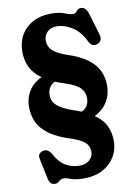

<svg xmlns="http://www.w3.org/2000/svg" viewBox="-100 -776 750 1058"><g transform="rotate(-10 275.5 -247.0)"><path d="M174.5 196Q155.5 196 145.5 206.5Q135.5 217 121.5 217Q105 217 96.8 208Q88.5 199 84.5 179L61.5 69Q54 37 84 27.5Q113.5 19 133.5 52.5Q158.5 100.5 193.2 121.2Q228 142 271.5 142Q307 142 327.5 123.5Q348 105 348.5 76.5Q348.5 48.5 330 28.8Q311.5 9 259.5 -10Q179.5 -34 134.5 -66.2Q89.5 -98.5 71 -138Q52.5 -177.5 52.5 -223.5Q52.5 -274.5 77.8 -314.2Q103 -354 149 -374.5Q104.5 -406.5 86.8 -445.8Q69 -485 69 -530.5Q69 -583 92.5 -623.8Q116 -664.5 159 -687.5Q202 -710.5 260.5 -710.5Q309 -710.5 336.2 -698.8Q363.5 -687 381 -687Q391 -687 397 -693.2Q403 -699.5 409.8 -706Q416.5 -712.5 428 -712.5Q443.5 -712.5 453.2 -701.8Q463 -691 471.5 -663L505 -549.5Q510.5 -530.5 503.2 -517Q496 -503.5 479 -499.5Q451 -492.5 435.5 -525Q409 -581.5 365.5 -608.8Q322 -636 279 -636Q245.5 -636 226.2 -616.5Q207 -597 207 -568Q207 -535.5 230.5 -513.2Q254 -491 302 -474Q378.5 -449.5 420.8 -417.8Q463 -386 480 -348.2Q497 -310.5 497 -267.5Q497 -216 471.8 -175.5Q446.5 -135 400.5 -113Q446 -81.5 463.2 -42.8Q480.5 -4 480.5 40Q480.5 88.5 456.8 128.2Q433 168 388.8 191.8Q344.5 215.5 282 215.5Q237 215.5 211.8 205.8Q186.5 196 174.5 196ZM285.5 -166.5Q311.5 -158.5 334 -149Q376 -167.5 376 -218.5Q376 -250.5 355 -273.5Q334 -296.5 276 -316.5Q244 -326 217 -337.5Q197.5 -329 186.5 -310.8Q175.5 -292.5 175.5 -269Q175.5 -233.5 202.8 -209.8Q230 -186 285.5 -166.5Z"/></g></svg>

Font: Fraunces 144pt S100
Style: Bold
Weight: 700
Version: Version 1.000; ttfautohint (v1.8.3)